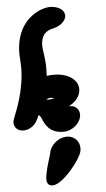

<svg xmlns="http://www.w3.org/2000/svg" viewBox="-91 -728 611 1106"><g transform="rotate(-5 214.0 -174.5)"><path d="M169.1 152.9C166.3 168.4 145.3 225.5 137.5 270.2C136.5 275.8 134.1 287.2 134.1 299C134.1 317.9 140.2 337.9 167.8 337.9C226.8 337.9 336 201 344.5 152.9C345.4 147.9 345.8 142.9 345.8 138C345.8 98.3 317.5 65.2 272.2 65.2C226.4 65.2 178 102.1 169.1 152.9ZM198.7 -165.7C199.4 -165.7 199.4 -165.8 202.2 -165.6L204 -165.5H205.6C206.3 -165.4 212.3 -164.4 218.5 -161C214.5 -159.6 205.8 -156.9 185.5 -156.4C185.3 -156.4 185.6 -156.8 174.2 -157.9C180.2 -161.8 187.8 -165.7 198.7 -165.7ZM188.4 -293.7C189.4 -309 189.8 -322.9 189.8 -335.6C189.8 -402.9 177.8 -438 177.8 -471.6C177.8 -478.6 178.3 -485.5 179.6 -492.7C187.2 -535.7 210.4 -553.7 246.7 -562.1C284.1 -569.9 318.7 -593.8 324.1 -624.1C324.5 -626.6 324.7 -629.1 324.7 -631.6C324.7 -660.7 294.4 -685.8 243.1 -687.3H239.6C197.9 -687.3 74.2 -648 47.5 -496.5C43.7 -474.8 42.5 -456.8 42.5 -440C42.5 -411 46.1 -385.7 46.1 -351.5C46.1 -325.4 44 -294 36.5 -251.8C17.9 -146 -21.1 -72.2 -25 -50.1C-25.5 -47 -25.8 -43.9 -25.8 -40.9C-25.8 -14.6 -5.6 8.2 28.8 8.2C55.9 8.2 90.6 -8.7 108.5 -43.8C112.1 -50.6 117.4 -61.6 122.6 -73.3C128.3 -68 134.2 -61.6 137.7 -53.4C150.3 -20.8 173.5 35.7 257.5 35.7C306.5 35.7 352.1 -2.7 359.4 -44.1C360.1 -47.8 360.4 -51.6 360.4 -55.2C360.4 -83.7 340.7 -108.2 306.6 -108.2C305 -108.2 305.9 -108.5 299.6 -107.7C320.5 -118.5 359.6 -143.6 367.5 -188C368.3 -192.5 368.6 -197 368.6 -201.5C368.6 -252.7 316.4 -296.5 229.9 -296.5C218.2 -296.5 207.3 -296.1 188.4 -293.7Z"/></g></svg>

Font: TudorRose
Style: BoldOblique
Weight: 500
Version: Version 001.000